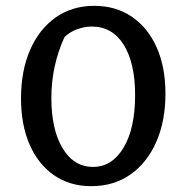

<svg xmlns="http://www.w3.org/2000/svg" viewBox="-20 -629 639 658"><path d="M293 9Q219 9 165 -28.5Q111 -66 81.5 -133.5Q52 -201 52 -292Q52 -386 83 -457.5Q114 -529 170.5 -569Q227 -609 303 -609Q377 -609 432 -571.5Q487 -534 517 -466.5Q547 -399 547 -308Q547 -214 515.5 -142.5Q484 -71 427 -31Q370 9 293 9ZM299 -57Q364 -57 403.5 -123Q443 -189 443 -303Q443 -413 404 -475.5Q365 -538 295 -538Q270 -538 245 -529Q220 -520 201 -502Q156 -403 156 -294Q156 -185 194.5 -121Q233 -57 299 -57Z"/></svg>

Font: Piazzolla Medium
Style: Regular
Weight: 500
Designer: Juan Pablo del Peral
Foundry: Huerta Tipografica
Version: Version 1.330